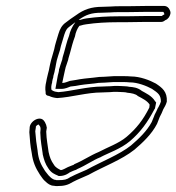

<svg xmlns="http://www.w3.org/2000/svg" viewBox="-20 -644 595 648"><path d="M80 -211 79 -198C81 -171 82 -153 87 -128C91 -97 100 -77 115 -54C121 -46 126 -37 134 -31C140 -25 150 -17 162 -17C166 -16 170 -16 173 -16C197 -16 210 -20 226 -30C245 -40 260 -45 279 -54C329 -82 390 -104 434 -139C462 -163 492 -191 510 -226C513 -233 516 -241 519 -249C524 -258 528 -267 531 -275C536 -284 540 -290 543 -301C545 -335 527 -348 506 -362C486 -373 453 -386 422 -386C414 -387 405 -387 395 -387H364C354 -386 343 -386 333 -385C321 -385 308 -384 296 -382C275 -380 255 -378 235 -374L216 -371C207 -368 199 -364 190 -364L194 -383C195 -389 197 -397 199 -406C201 -412 201 -417 203 -421L210 -442C211 -449 214 -456 216 -464C221 -483 226 -503 233 -521C235 -534 241 -548 248 -557H249C250 -557 252 -558 253 -558C258 -560 265 -561 271 -562C304 -567 341 -569 376 -569H399C416 -569 452 -570 469 -570H524C529 -570 533 -572 538 -576C547 -579 553 -588 555 -597C556 -602 555 -606 553 -610C550 -618 543 -624 533 -624H478C461 -624 427 -623 409 -623H385C376 -623 365 -623 354 -622C345 -622 334 -621 325 -621C288 -621 263 -612 237 -593C223 -584 211 -575 202 -568C189 -559 182 -546 177 -529C172 -511 166 -495 163 -478L157 -457C154 -447 151 -437 149 -427C148 -421 146 -414 145 -407C144 -401 141 -394 140 -387C138 -380 137 -373 136 -368C133 -356 132 -344 134 -333C133 -326 136 -321 146 -320C154 -316 163 -314 173 -313C223 -316 273 -332 324 -332C332 -332 341 -333 351 -333C359 -334 366 -334 374 -334C382 -334 390 -333 397 -333C402 -333 406 -332 410 -331C422 -330 439 -327 445 -320C460 -312 477 -304 485 -291L484 -281C463 -239 440 -210 407 -182C381 -160 343 -147 313 -131C284 -119 260 -102 231 -90L229 -88C223 -86 217 -83 209 -80C202 -77 192 -70 185 -70C177 -74 167 -79 162 -88C152 -102 148 -113 144 -131C141 -156 137 -171 136 -200L138 -213C137 -220 135 -226 132 -231C132 -232 131 -233 130 -234C117 -257 79 -235 80 -211ZM101 -214V-215V-217C104 -222 110 -224 110 -224L114 -219C116 -217 117 -212 117 -209L116 -197V-196C117 -165 121 -149 124 -126V-125V-124C128 -106 133 -90 143 -76C153 -60 165 -56 174 -52L178 -50H182C200 -50 214 -61 215 -62C225 -66 227 -68 231 -69L237 -71L240 -73C272 -87 293 -103 318 -113H319L320 -114C346 -128 387 -141 419 -168C454 -198 478 -231 501 -275L503 -278L507 -298L503 -303C492 -321 471 -330 459 -337C444 -349 429 -350 417 -351C411 -352 407 -353 400 -353C395 -353 387 -354 377 -354C369 -354 362 -354 353 -353C342 -353 333 -352 327 -352C273 -352 221 -336 177 -333C169 -334 163 -335 158 -338L155 -340H154C152 -348 153 -356 156 -366V-367V-368C157 -373 158 -379 160 -384V-386V-387C161 -392 164 -399 165 -407C166 -412 168 -419 169 -427C170 -435 173 -446 176 -455L183 -477V-478C186 -493 192 -508 197 -527C202 -542 206 -548 213 -553C220 -558 226 -563 234 -569L233 -567C224 -555 216 -538 213 -523C205 -503 201 -483 196 -466C194 -459 191 -451 190 -443L184 -425C181 -417 181 -413 179 -409V-408V-406C178 -398 175 -391 174 -383L167 -344H187C201 -344 212 -350 218 -352L235 -354C255 -358 274 -360 295 -362H296C307 -364 318 -365 329 -365H330H331C339 -366 353 -366 362 -367H392C402 -367 411 -367 417 -366H418H419C444 -366 475 -354 493 -344C514 -330 523 -323 523 -301C521 -294 519 -291 514 -281L513 -280C510 -273 506 -264 501 -255V-254C497 -245 494 -236 492 -232C476 -202 449 -176 422 -153C383 -122 323 -99 272 -71C255 -63 240 -58 219 -47H218L217 -46C205 -38 198 -36 176 -36H170L168 -37H166C163 -37 155 -41 150 -46L149 -47L148 -48C143 -52 138 -60 132 -67C117 -90 110 -106 107 -134V-135C103 -158 101 -175 99 -201ZM246 -577 247 -578C270 -594 288 -601 322 -601C332 -601 342 -602 350 -602H351H352C362 -603 372 -603 381 -603H405C424 -603 459 -604 475 -604H530C532 -604 532 -603 533 -601L534 -599V-598C534 -597 535 -597 535 -597C535 -596 534 -595 534 -595L530 -593L526 -590H472C454 -590 419 -589 403 -589H380C344 -589 307 -587 272 -582C266 -581 260 -580 251 -577Z"/></svg>

Font: Scribbler
Style: ClrIta
Weight: 400
Designer: Mew Too
Foundry: Cannot Into Space Fonts
Version: Version 1.001